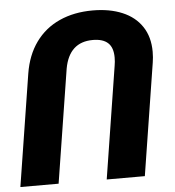

<svg xmlns="http://www.w3.org/2000/svg" viewBox="-53 -810 785 860"><g transform="rotate(-5 339.0 -380.0)"><path d="M475.1 -541Q475.1 -585.9 452.4 -606.9Q429.7 -627.9 384.3 -627.9Q278.3 -627.9 256.8 -511.2L175.8 0H3.9L83.5 -503.4Q96.7 -585.4 138.4 -643.1Q180.2 -700.7 245.6 -730.2Q311 -759.8 395 -759.8Q471.2 -759.8 528.1 -735.8Q585 -711.9 616 -665.3Q647 -618.7 647 -552.2Q647 -526.4 643.1 -503.4L563.5 0H392.1L471.7 -503.4Q475.1 -522.5 475.1 -541Z"/></g></svg>

Font: Mardoto Black
Style: Italic
Weight: 900
Italic angle: -12°
Designer: Christian Robertson, Vahan Hovhannisyan
Foundry: Google
Version: Version 1.000